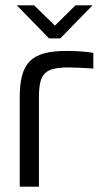

<svg xmlns="http://www.w3.org/2000/svg" viewBox="-20 -700 385 720"><path d="M240 -447C262 -447 301 -445 330 -443V-502C297 -507 264 -509 230 -509C96 -509 54 -464 54 -334V0H126V-334C126 -427 149 -447 240 -447ZM43 -680 164 -556H206L327 -680H263L186 -604L108 -680Z"/></svg>

Font: LT Wave Text Light
Style: Regular
Weight: 300
Designer: Daniel Lyons
Version: Version 2.5 (Glyphs App)